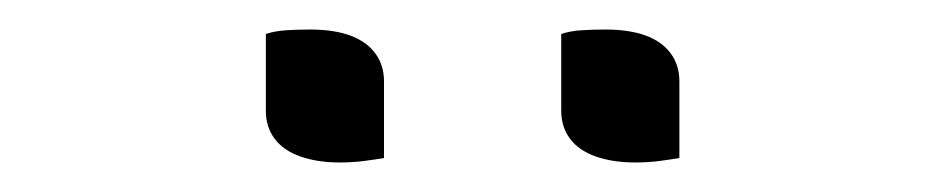

<svg xmlns="http://www.w3.org/2000/svg" viewBox="-20 -775 640 130"><path d="M160 -752Q166 -754 173.5 -754.5Q181 -755 190 -755Q206 -755 217 -751Q228 -747 234 -739Q240 -731 240 -720V-668Q234 -667 226.5 -666Q219 -665 210 -665Q195 -665 183.5 -669Q172 -673 166 -681Q160 -689 160 -700ZM360 -752Q366 -754 373.5 -754.5Q381 -755 390 -755Q406 -755 417 -751Q428 -747 434 -739Q440 -731 440 -720V-668Q434 -667 426.5 -666Q419 -665 410 -665Q395 -665 383.5 -669Q372 -673 366 -681Q360 -689 360 -700Z"/></svg>

Font: Recursive Monospace Casual Light
Style: Regular
Weight: 300
Version: Version 1.047